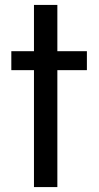

<svg xmlns="http://www.w3.org/2000/svg" viewBox="-20 -760 404 780"><path d="M213 0V-475H333V-552H213V-740H118V-552H26V-475H118V0Z"/></svg>

Font: Malmofest
Style: Regular
Weight: 400
Designer: Jonny Pinhorn (Poppins), Kolossal
Version: Version 1.004;Glyphs 3.1.2 (3151)